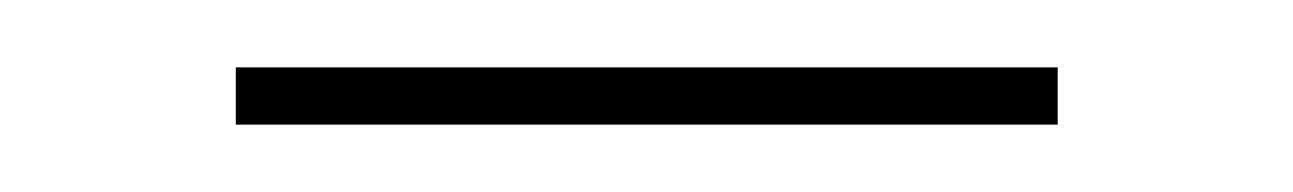

<svg xmlns="http://www.w3.org/2000/svg" viewBox="-20 -672 384 57"><path d="M50 -635V-652H294V-635Z"/></svg>

Font: Murecho Thin
Style: Regular
Weight: 100
Designer: Neil Summerour
Foundry: Positype
Version: Version 1.010